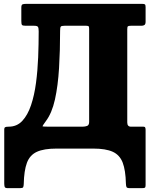

<svg xmlns="http://www.w3.org/2000/svg" viewBox="-20 -770 790 995"><path d="M639.5 -618.5V-135.5Q639.5 -113.5 658.5 -113.5H723.5Q730.5 -113.5 732.5 -109Q734.5 -104.5 734.5 -97.5V189.5Q734.5 200.5 730.5 202.8Q726.5 205 715.5 205H652Q638 205 635.5 199.2Q633 193.5 632.5 181.5Q631 112.5 615.8 72.8Q600.5 33 564.2 16.5Q528 0 463 0H273Q207.5 0 171 16.8Q134.5 33.5 119.5 73.8Q104.5 114 103 184.5Q102.5 196 99.8 200.5Q97 205 84 205H19Q6 205 4 197.8Q2 190.5 2 179.5V-99.5Q2 -107.5 6.2 -110.5Q10.5 -113.5 25 -113.5Q67.5 -113.5 95.5 -143.5Q123.5 -173.5 140.8 -224.8Q158 -276 166.5 -340Q175 -404 177.8 -473Q180.5 -542 180.5 -607Q180.5 -624 177 -630.2Q173.5 -636.5 157 -636.5H113Q97 -636.5 93.8 -641Q90.5 -645.5 90.5 -661.5V-730Q90.5 -744.5 96.2 -747.2Q102 -750 115.5 -750H716.5Q727.5 -750 731 -747.2Q734.5 -744.5 734.5 -733V-657.5Q734.5 -644.5 728.5 -640.5Q722.5 -636.5 713.5 -636.5H658.5Q646.5 -636.5 643 -633.8Q639.5 -631 639.5 -618.5ZM314 -636.5Q298 -636.5 294.8 -631.8Q291.5 -627 291.5 -610.5Q291.5 -508.5 286 -417Q280.5 -325.5 264.8 -254.5Q249 -183.5 217.5 -142Q200.5 -118.5 200.2 -116Q200 -113.5 231.5 -113.5H408Q421 -113.5 431.5 -117.5Q442 -121.5 442 -138.5V-619.5Q442 -629 440 -632.8Q438 -636.5 427 -636.5Z"/></svg>

Font: Besley* Narrow Heavy
Style: Regular
Weight: 800
Width: 4
Designer: Owen Earl
Foundry: indestructible type*
Version: Version 3.000; ttfautohint (v1.8.3)